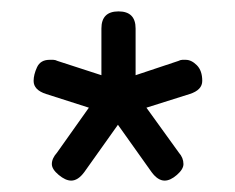

<svg xmlns="http://www.w3.org/2000/svg" viewBox="-20 -728 413 337"><path d="M105 -411Q95 -411 83 -421Q71 -431 71 -440Q71 -450 80 -460L136 -539L61 -563Q39 -570 39 -586Q39 -597 45 -610Q51 -623 67 -623Q70 -623 73.5 -623Q77 -623 81 -621L158 -596V-678Q158 -708 188 -708Q218 -708 218 -678V-596L293 -621Q297 -623 300 -623Q303 -623 306 -623Q316 -623 325.5 -613.5Q335 -604 335 -586Q335 -570 313 -563L237 -539L294 -460Q302 -451 302 -440Q302 -431 290.5 -421Q279 -411 269 -411Q257 -411 246 -426L187 -509L128 -426Q117 -411 105 -411Z"/></svg>

Font: Asap
Style: Regular
Weight: 400
Designer: Pablo Cosgaya
Foundry: Omnibus-Type
Version: Version 3.001